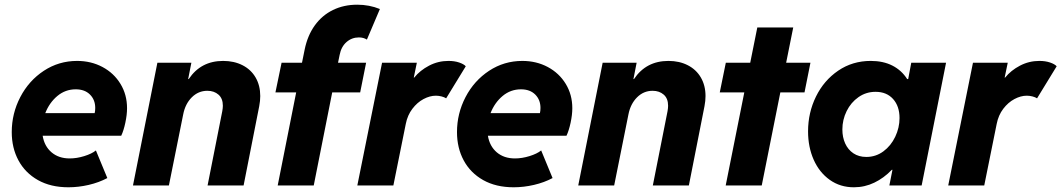

<svg xmlns="http://www.w3.org/2000/svg" viewBox="-20 -794 4544 822"><path d="M30.3 -228.5Q30.3 -308.1 66.9 -378.4Q103.5 -448.7 167.7 -491Q231.9 -533.2 310.1 -533.2Q370.1 -533.2 418.9 -507.1Q467.8 -481 495.8 -434.8Q523.9 -388.7 523.9 -330.6Q523.9 -302.7 516.6 -268.6Q509.3 -234.4 499 -212.9H162.6Q169.9 -168 200.7 -141.8Q231.4 -115.7 278.3 -115.7Q308.6 -115.7 340.8 -125.7Q373 -135.7 390.6 -149.9L439.5 -31.7Q403.8 -12.7 359.9 -2.4Q315.9 7.8 272.9 7.8Q197.3 7.8 142.6 -22.9Q87.9 -53.7 59.1 -107.2Q30.3 -160.6 30.3 -228.5ZM385.3 -309.6Q387.7 -319.3 387.7 -332Q387.7 -366.7 365.2 -389.2Q342.8 -411.6 304.2 -411.6Q259.8 -411.6 225.6 -383.1Q191.4 -354.5 173.8 -309.6Z M653.8 -525.4H799.3L785.6 -455.6H788.1Q839.8 -533.2 935.5 -533.2Q982.4 -533.2 1018.6 -514.6Q1054.7 -496.1 1074.5 -461.9Q1094.2 -427.7 1094.2 -382.8Q1094.2 -362.3 1089.8 -339.4L1022.9 0H868.7L931.6 -317.9Q934.1 -331.5 934.1 -341.3Q934.1 -372.6 915.3 -388.9Q896.5 -405.3 867.7 -405.3Q829.1 -405.3 801 -377.2Q772.9 -349.1 764.2 -303.7L703.1 0H549.3Z M1185.5 -525.4H1272.9L1284.2 -581.1Q1296.4 -641.6 1327.6 -685.1Q1358.9 -728.5 1405.5 -751.2Q1452.1 -773.9 1509.3 -773.9Q1561 -773.9 1606.4 -755.4L1550.8 -624.5Q1536.1 -633.8 1516.6 -633.8Q1486.3 -633.8 1463.6 -614Q1440.9 -594.2 1434.1 -559.1L1427.2 -525.4H1547.4L1522 -398.4H1402.3L1323.2 0H1168.9L1248 -398.4H1159.2Z M1615.7 -525.4H1764.6L1751.5 -461.9H1753.4Q1778.3 -492.7 1816.9 -512.9Q1855.5 -533.2 1899.9 -533.2Q1925.8 -533.2 1945.8 -526.4Q1965.8 -519.5 1974.1 -510.3L1890.1 -373Q1882.8 -377.9 1870.6 -381.1Q1858.4 -384.3 1846.2 -384.3Q1820.3 -384.3 1793.2 -369.9Q1766.1 -355.5 1745.4 -328.1Q1724.6 -300.8 1717.3 -263.7L1664.1 0H1509.8Z M1936.5 -228.5Q1936.5 -308.1 1973.1 -378.4Q2009.8 -448.7 2074 -491Q2138.2 -533.2 2216.3 -533.2Q2276.4 -533.2 2325.2 -507.1Q2374 -481 2402.1 -434.8Q2430.2 -388.7 2430.2 -330.6Q2430.2 -302.7 2422.9 -268.6Q2415.5 -234.4 2405.3 -212.9H2068.8Q2076.2 -168 2106.9 -141.8Q2137.7 -115.7 2184.6 -115.7Q2214.8 -115.7 2247.1 -125.7Q2279.3 -135.7 2296.9 -149.9L2345.7 -31.7Q2310.1 -12.7 2266.1 -2.4Q2222.2 7.8 2179.2 7.8Q2103.5 7.8 2048.8 -22.9Q1994.1 -53.7 1965.3 -107.2Q1936.5 -160.6 1936.5 -228.5ZM2291.5 -309.6Q2293.9 -319.3 2293.9 -332Q2293.9 -366.7 2271.5 -389.2Q2249 -411.6 2210.4 -411.6Q2166 -411.6 2131.8 -383.1Q2097.7 -354.5 2080.1 -309.6Z M2560.1 -525.4H2705.6L2691.9 -455.6H2694.3Q2746.1 -533.2 2841.8 -533.2Q2888.7 -533.2 2924.8 -514.6Q2960.9 -496.1 2980.7 -461.9Q3000.5 -427.7 3000.5 -382.8Q3000.5 -362.3 2996.1 -339.4L2929.2 0H2774.9L2837.9 -317.9Q2840.3 -331.5 2840.3 -341.3Q2840.3 -372.6 2821.5 -388.9Q2802.7 -405.3 2773.9 -405.3Q2735.4 -405.3 2707.3 -377.2Q2679.2 -349.1 2670.4 -303.7L2609.4 0H2455.6Z M3166.5 -398.4H3061.5L3087.4 -525.4H3191.9L3222.2 -676.3H3376L3345.7 -525.4H3449.7L3424.3 -398.4H3320.8L3241.2 0H3086.9Z M3439.5 -231.4Q3439.5 -311.5 3473.4 -380.6Q3507.3 -449.7 3568.6 -491.5Q3629.9 -533.2 3708 -533.2Q3761.2 -533.2 3800.5 -513.2Q3839.8 -493.2 3863.8 -455.6H3868.2L3881.3 -525.4H4030.3L3925.8 0H3787.6L3800.8 -66.9H3797.9Q3764.2 -31.7 3723.1 -12Q3682.1 7.8 3635.7 7.8Q3577.1 7.8 3532.5 -23.9Q3487.8 -55.7 3463.6 -110.1Q3439.5 -164.6 3439.5 -231.4ZM3831.1 -288.6Q3831.1 -339.4 3803.5 -370.1Q3775.9 -400.9 3728.5 -400.9Q3688 -400.9 3655.5 -378.2Q3623 -355.5 3604.7 -318.4Q3586.4 -281.2 3586.4 -239.7Q3586.4 -206.5 3598.4 -179.9Q3610.4 -153.3 3633.5 -137.7Q3656.7 -122.1 3689 -122.1Q3729.5 -122.1 3762 -146Q3794.4 -169.9 3812.7 -208.5Q3831.1 -247.1 3831.1 -288.6Z M4145.5 -525.4H4294.4L4281.2 -461.9H4283.2Q4308.1 -492.7 4346.7 -512.9Q4385.3 -533.2 4429.7 -533.2Q4455.6 -533.2 4475.6 -526.4Q4495.6 -519.5 4503.9 -510.3L4419.9 -373Q4412.6 -377.9 4400.4 -381.1Q4388.2 -384.3 4376 -384.3Q4350.1 -384.3 4323 -369.9Q4295.9 -355.5 4275.1 -328.1Q4254.4 -300.8 4247.1 -263.7L4193.8 0H4039.6Z"/></svg>

Font: Reddit Sans Chocolate ExBold
Style: Italic
Weight: 800
Italic angle: -11.25°
Designer: Stephen Hutchings
Version: Version 1.013